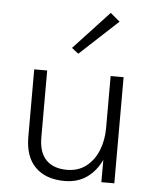

<svg xmlns="http://www.w3.org/2000/svg" viewBox="-54 -802 703 856"><g transform="rotate(5 297.5 -374.0)"><path d="M266.5 9Q183.5 9 136.2 -37.2Q89 -83.5 89 -174V-475H147V-177Q147 -108 180 -74.8Q213 -41.5 272.5 -41.5Q324 -41.5 359.5 -69.5Q395 -97.5 413 -143Q431 -188.5 431 -241.5V-475H489V0H431V-100Q408 -50 366.8 -20.5Q325.5 9 266.5 9ZM278.5 -561.5 248.5 -585 407 -755.5 449.5 -720Z"/></g></svg>

Font: Betina Sans Light
Style: Regular
Weight: 300
Designer: Jonathan Pinhorn (font) & Cristiano Sobral (main changes)
Version: Version 2.001;October 6, 2020;FontCreator 13.0.0.2681 64-bit